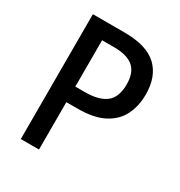

<svg xmlns="http://www.w3.org/2000/svg" viewBox="-169 -832 893 951"><g transform="rotate(30 278.0 -357.0)"><path d="M268 -714Q395 -714 454 -658.5Q513 -603 513 -500Q513 -435 487.5 -383Q462 -331 405.5 -301Q349 -271 256 -271H191V0H87V-714ZM260 -625H191V-360H245Q326 -360 366 -391.5Q406 -423 406 -497Q406 -563 370.5 -594Q335 -625 260 -625Z"/></g></svg>

Font: Noto Sans Sinhala UI SemiCondensed Medium
Style: Regular
Weight: 500
Width: 4
Designer: Jelle Bosma - Monotype Design Team
Foundry: Monotype Imaging Inc.
Version: Version 2.006; ttfautohint (v1.8.4.7-5d5b)